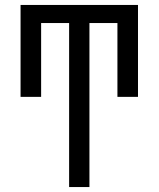

<svg xmlns="http://www.w3.org/2000/svg" viewBox="-20 -540 640 775"><path d="M259 215V-447H146V-149H63V-520H537V-149H454V-447H341V215Z"/></svg>

Font: Iosevka SS04 Extended
Style: Regular
Weight: 400
Width: 7
Monospace: yes
Designer: Belleve Invis
Foundry: Belleve Invis
Version: Version 19.0.0; ttfautohint (v1.8.4)